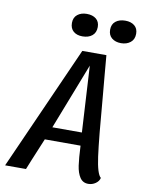

<svg xmlns="http://www.w3.org/2000/svg" viewBox="-111 -920 746 1005"><g transform="rotate(10 262.0 -417.5)"><path d="M429 20Q400 20 384.5 -3.5Q369 -27 363.5 -65.5Q358 -104 355 -170H165L116 -52L95 0H-16L278 -660H406Q411 -607 415 -555.5Q419 -504 424 -455Q443 -221 455.5 -130Q468 -39 489 -22Q485 -4 467.5 8Q450 20 429 20ZM193 -239H350L330 -591ZM336 -797Q336 -767 316.5 -751Q297 -735 265 -735Q235 -735 217 -750.5Q199 -766 199 -795Q199 -824 218.5 -839.5Q238 -855 268 -855Q299 -855 317.5 -840Q336 -825 336 -797ZM540 -797Q540 -767 520 -751Q500 -735 470 -735Q440 -735 421 -750.5Q402 -766 402 -795Q402 -824 421.5 -839.5Q441 -855 473 -855Q503 -855 521.5 -840Q540 -825 540 -797Z"/></g></svg>

Font: Sansita Light Italic
Style: Regular
Weight: 300
Italic angle: -11°
Designer: Pablo Cosgaya
Foundry: Omnibus-Type
Version: Version 1.006